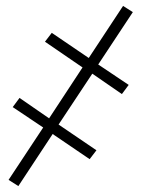

<svg xmlns="http://www.w3.org/2000/svg" viewBox="-20 -477 540 649"><path d="M42 152 9 131 126 -46 23 -115 46 -146 146 -77 259 -249 132 -336 155 -366 280 -281 396 -457 429 -436 312 -259 415 -190 392 -159 292 -228 178 -56 306 31 283 61 158 -24Z"/></svg>

Font: Iosevka SS04 XLt Obl
Style: Regular
Weight: 200
Italic angle: -9°
Monospace: yes
Designer: Belleve Invis
Foundry: Belleve Invis
Version: Version 19.0.0; ttfautohint (v1.8.4)